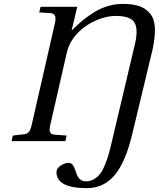

<svg xmlns="http://www.w3.org/2000/svg" viewBox="-20 -727 818 989"><path d="M40 0 45.9 -28.8 101.1 -35.2Q119.1 -36.6 128.2 -46.9Q137.2 -57.1 143.1 -83L263.2 -608.9Q268.6 -632.8 263.4 -645.3Q258.3 -657.7 241.2 -659.2L182.1 -663.1L189 -691.9H377.9L349.1 -570.8H350.1Q379.4 -600.1 406 -622.1Q432.6 -644 466.1 -664.6Q499.5 -685.1 536.9 -696Q574.2 -707 613.8 -707Q664.6 -707 698.7 -694.8Q732.9 -682.6 754.4 -655.3Q775.9 -627.9 777.8 -583Q779.8 -538.1 766.1 -473.1L662.1 -40Q627 108.9 570.3 175.5Q513.7 242.2 428.2 242.2Q271 242.2 271 159.2Q271 140.6 292.5 126.2Q314 111.8 334 111.8Q346.2 111.8 354 121.6Q361.8 131.3 366.2 145.3Q370.6 159.2 376.2 173.3Q381.8 187.5 393.3 197.3Q404.8 207 422.9 207Q445.8 207 464.6 195.8Q483.4 184.6 496.6 167Q509.8 149.4 521.7 119.6Q533.7 89.8 541.7 60.8Q549.8 31.7 559.1 -9.8L675.8 -502.9Q692.9 -578.1 672.1 -611.6Q651.4 -645 577.1 -645Q535.2 -645 492.2 -628.9Q449.2 -612.8 417 -588.9Q342.3 -534.2 324.2 -456.1L238.8 -83Q232.9 -58.1 238 -46.4Q243.2 -34.7 261.2 -33.2L323.2 -28.8L316.9 0Z"/></svg>

Font: Linguistics Pro
Style: Italic
Weight: 400
Italic angle: -12°
Designer: Stefan Peev, Context Ltd
Foundry: Stefan Peev, Context Ltd
Version: Version 001.000